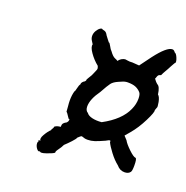

<svg xmlns="http://www.w3.org/2000/svg" viewBox="-103 -649 707 729"><g transform="rotate(20 251.0 -284.5)"><path d="M112 -44Q112 -49 115 -52Q113 -54 113 -55Q113 -57 116.5 -56.5Q120 -56 121 -56Q114 -63 124.5 -81Q135 -99 145 -108V-109Q145 -111 148 -115Q151 -119 152 -125Q163 -132 175 -132Q175 -142 178 -146Q181 -150 185 -152.5Q189 -155 191 -156Q196 -161 196.5 -167Q197 -173 193 -171Q191 -173 185.5 -182Q180 -191 176 -194Q176 -201 174.5 -214.5Q173 -228 173 -238Q173 -260 178 -277Q180 -277 183 -291Q186 -305 190 -309V-311Q190 -315 194 -319.5Q198 -324 201 -325Q202 -326 204 -328Q206 -330 206 -335Q207 -336 210 -342Q213 -348 219 -357Q224 -369 227.5 -376.5Q231 -384 231 -387Q231 -391 228 -398Q208 -414 193 -435.5Q178 -457 182 -468L175 -479Q169 -488 169 -498Q169 -509 175 -519Q181 -529 188 -533.5Q195 -538 198 -534Q198 -534 206 -532Q214 -530 220 -518Q225 -511 229.5 -505.5Q234 -500 237 -496Q240 -497 246.5 -484.5Q253 -472 258 -468Q270 -451 280 -447Q290 -443 290 -442L291 -441Q292 -441 295 -445Q298 -449 305 -453Q313 -457 318 -457Q321 -457 328.5 -455.5Q336 -454 347 -455L375 -453L409 -499Q451 -554 473 -554Q480 -554 485 -546Q492 -544 498 -529Q504 -514 501 -509Q500 -510 496 -502.5Q492 -495 489 -490Q486 -484 483 -478.5Q480 -473 477 -468Q474 -463 471 -457.5Q468 -452 466 -447Q458 -445 455.5 -441.5Q453 -438 452 -434Q451 -430 449 -427Q450 -426 453.5 -421Q457 -416 464 -410Q476 -405 480 -374Q488 -368 492 -348Q496 -328 493 -325L489 -314Q492 -307 473 -269Q454 -231 431 -204L414 -184L427 -170Q434 -157 454 -138Q474 -119 482 -119Q488 -118 488 -90Q488 -68 484 -63Q477 -53 461 -53Q442 -53 429 -69Q411 -83 394 -105.5Q377 -128 371 -141V-144Q371 -148 368 -148Q365 -148 353 -141Q329 -130 315 -125.5Q301 -121 288 -121Q280 -121 276 -122Q264 -126 263 -126Q259 -126 248 -115Q247 -110 234 -96Q221 -82 210 -72Q205 -61 196 -49Q187 -37 189 -33Q184 -28 159.5 -19.5Q135 -11 133 -18Q127 -13 119.5 -23Q112 -33 112 -44ZM406 -289Q416 -311 416 -333Q416 -351 410 -358Q401 -368 389 -373Q377 -378 357 -378Q346 -378 336 -373.5Q326 -369 323 -368Q304 -360 296 -349.5Q288 -339 271 -308Q243 -269 243 -240Q243 -223 254 -217Q260 -208 276.5 -204Q293 -200 315 -202Q384 -239 406 -289Z"/></g></svg>

Font: Caveat
Style: Bold
Weight: 700
Designer: Pablo Impallari
Foundry: Pablo Impallari
Version: Version 1.500; ttfautohint (v1.6)